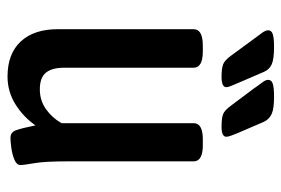

<svg xmlns="http://www.w3.org/2000/svg" viewBox="-142 -616 766 523"><g transform="rotate(90 241.5 -355.0)"><path d="M189 8Q127 8 93.5 -28Q60 -64 60 -129V-499Q60 -524 105 -524H120Q165 -524 165 -499V-146Q165 -113 178.5 -96.5Q192 -80 224 -80Q254 -80 277.5 -96.5Q301 -113 316 -139V-499Q316 -524 360 -524H376Q420 -524 420 -499V-156Q420 -93 425 -65Q430 -37 430 -27Q430 -17 416 -11Q402 -5 384 -2.5Q366 0 356 0Q341 0 335.5 -14.5Q330 -29 322 -68Q299 -35 264.5 -13.5Q230 8 189 8ZM326 -575Q303 -575 292 -579Q281 -583 268 -601L223 -661Q212 -677 205 -686Q198 -695 198 -702Q198 -711 208.5 -714.5Q219 -718 244 -718Q277 -718 291 -711.5Q305 -705 312 -691L343 -619Q347 -609 350 -601Q353 -593 353 -588Q353 -575 326 -575ZM190 -575Q168 -575 156.5 -579Q145 -583 132 -601L88 -661Q76 -677 69.5 -686Q63 -695 63 -702Q63 -711 73.5 -714.5Q84 -718 108 -718Q142 -718 156 -711.5Q170 -705 176 -691L207 -619Q211 -609 214.5 -601Q218 -593 218 -588Q218 -575 190 -575Z"/></g></svg>

Font: Asap Condensed Medium
Style: Regular
Weight: 500
Width: 3
Designer: Pablo Cosgaya
Foundry: Omnibus-Type
Version: Version 3.001; ttfautohint (v1.8.4.7-5d5b)